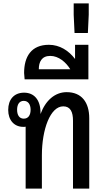

<svg xmlns="http://www.w3.org/2000/svg" viewBox="-20 -1103 606 1123"><path d="M130 0H225V-195C225 -346 274 -481 350 -481C392 -481 407 -448 407 -397V0H502V-411C502 -505 457 -564 370 -564C301 -564 246 -515 217 -436V-443C217 -520 179 -561 121 -561C62 -561 28 -521 28 -460C28 -400 63 -361 116 -361C121 -361 126 -361 130 -362ZM119 -409C93 -409 80 -430 80 -461C80 -492 93 -513 119 -513C145 -513 159 -492 159 -461C159 -429 145 -409 119 -409Z M124 -639H497V-841H419V-758C382 -807 329 -841 266 -841C163 -841 121 -772 121 -676ZM207 -698C207 -740 223 -776 274 -776C323 -776 366 -739 391 -698Z M411 -1083V-1017L416 -910H494L499 -1017V-1083Z"/></svg>

Font: Noto Sans Thai Looped Condensed Medium
Style: Regular
Weight: 500
Width: 3
Designer: Sasikarn Vongin, Ben Mitchell
Foundry: The Fontpad Ltd
Version: Version 1.001